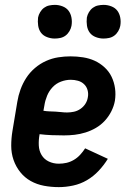

<svg xmlns="http://www.w3.org/2000/svg" viewBox="-20 -759 540 787"><path d="M221 8Q190 8 160.5 2.5Q131 -3 106 -17Q81 -31 63 -53.5Q45 -76 35.5 -103.5Q26 -131 26 -161.5Q26 -192 31 -222L51 -342Q55 -367 64 -392Q73 -417 87.5 -439.5Q102 -462 123 -480Q144 -498 168.5 -509Q193 -520 218.5 -524Q244 -528 269 -528Q295 -528 320.5 -524Q346 -520 368 -510Q390 -500 408.5 -483Q427 -466 437.5 -444Q448 -422 451.5 -397Q455 -372 451 -346Q447 -324 436.5 -303Q426 -282 410 -264.5Q394 -247 373.5 -235Q353 -223 330.5 -216Q308 -209 286 -206.5Q264 -204 242 -204Q216 -204 191.5 -205Q167 -206 142 -209V-207Q138 -185 139 -163Q140 -141 150.5 -123.5Q161 -106 180 -97Q199 -88 221 -88Q237 -88 252.5 -91.5Q268 -95 282.5 -103.5Q297 -112 308.5 -124.5Q320 -137 329 -151L422 -108Q406 -82 384.5 -59Q363 -36 336.5 -20.5Q310 -5 280 1.5Q250 8 221 8ZM255 -298Q269 -298 283 -301Q297 -304 309.5 -312.5Q322 -321 330 -333.5Q338 -346 340 -360Q343 -375 339 -389.5Q335 -404 324.5 -414Q314 -424 299.5 -428Q285 -432 270 -432Q250 -432 230 -424.5Q210 -417 195.5 -401.5Q181 -386 173 -366.5Q165 -347 162 -327L158 -305Q170 -303 182.5 -302.5Q195 -302 207 -301.5Q219 -301 231 -299.5Q243 -298 255 -298ZM404 -601Q388 -601 372.5 -607Q357 -613 348 -625Q339 -637 336.5 -653.5Q334 -670 336 -687Q338 -698 344.5 -709Q351 -720 360.5 -727Q370 -734 381.5 -736.5Q393 -739 405 -739Q421 -739 436.5 -733Q452 -727 461 -715Q470 -703 473 -686.5Q476 -670 473 -653Q471 -642 464.5 -631Q458 -620 448.5 -613Q439 -606 427.5 -603.5Q416 -601 404 -601ZM204 -601Q188 -601 172.5 -607Q157 -613 148 -625Q139 -637 136.5 -653.5Q134 -670 136 -687Q138 -698 144.5 -709Q151 -720 160.5 -727Q170 -734 181.5 -736.5Q193 -739 205 -739Q221 -739 236.5 -733Q252 -727 261 -715Q270 -703 273 -686.5Q276 -670 273 -653Q271 -642 264.5 -631Q258 -620 248.5 -613Q239 -606 227.5 -603.5Q216 -601 204 -601Z"/></svg>

Font: Iosevka SS18
Style: Bold Italic
Weight: 700
Italic angle: -9°
Monospace: yes
Designer: Belleve Invis
Foundry: Belleve Invis
Version: Version 25.1.1; ttfautohint (v1.8.4)